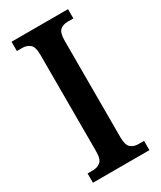

<svg xmlns="http://www.w3.org/2000/svg" viewBox="-183 -778 705 842"><g transform="rotate(-30 169.5 -357.0)"><path d="M27 0V-47H55Q76 -47 92 -59.5Q108 -72 108 -112V-601Q108 -642 92 -654.5Q76 -667 55 -667H27V-714H313V-667H284Q261 -667 246 -654.5Q231 -642 231 -600V-112Q231 -73 246 -60Q261 -47 284 -47H313V0Z"/></g></svg>

Font: Noto Serif Condensed SemiBold
Style: Regular
Weight: 600
Width: 3
Designer: Monotype Design Team
Foundry: Monotype Imaging Inc.
Version: Version 2.013